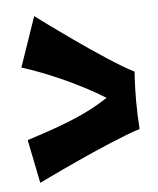

<svg xmlns="http://www.w3.org/2000/svg" viewBox="-42 -646 468 567"><g transform="rotate(-5 191.5 -363.0)"><path d="M55 -117C55 -117 259 -217 361 -250C359 -279 358 -307 358 -333C358 -383 361 -420 361 -420C278 -461 80 -609 80 -609L29 -461C97 -440 195 -398 272 -350C212 -311 155 -286 29 -246Z"/></g></svg>

Font: Rum Raisin
Style: Regular
Weight: 400
Designer: Astigmatic (AOETI)
Foundry: Astigmatic (AOETI)
Version: Version 1.000